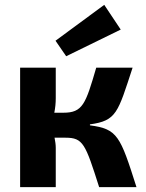

<svg xmlns="http://www.w3.org/2000/svg" viewBox="-20 -772 604 792"><path d="M253 -540 478 -650 410 -752 209 -604ZM351 -259C461 -274 466 -307 527 -493H377C333 -342 321 -307 241 -307H204C208 -327 210 -347 210 -367V-493H63V0H210V-162C210 -175 208 -189 205 -204H250C323 -204 332 -179 389 0H543C476 -211 465 -240 351 -255Z"/></svg>

Font: SnT
Style: Bold
Weight: 700
Designer: Natanael Gama
Version: Version 1.001;PS 001.001;hotconv 1.0.70;makeotf.lib2.5.58329